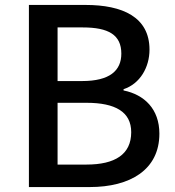

<svg xmlns="http://www.w3.org/2000/svg" viewBox="-20 -757 707 777"><path d="M97 0H343C507 0 625 -70 625 -216C625 -316 564 -374 480 -391V-396C547 -418 585 -485 585 -556C585 -688 476 -737 326 -737H97ZM213 -429V-646H315C419 -646 471 -616 471 -540C471 -471 424 -429 312 -429ZM213 -91V-341H330C447 -341 511 -304 511 -222C511 -132 445 -91 330 -91Z"/></svg>

Font: ChiuKong Gothic CL Medium
Style: Regular
Weight: 500
Designer: Ryoko NISHIZUKA 西塚涼子 (kana, bopomofo & ideographs); Paul D. Hunt (Latin, Greek & Cyrillic); Sandoll Communications 산돌커뮤니
Foundry: Adobe
Version: Version 1.300